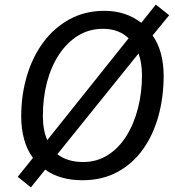

<svg xmlns="http://www.w3.org/2000/svg" viewBox="-20 -772 761 833"><path d="M114 41 57 -5 123 -87Q97 -122 84.5 -168Q72 -214 72 -267Q72 -359 96.5 -442Q121 -525 168 -588.5Q215 -652 282 -688.5Q349 -725 433 -725Q526 -725 593 -673L656 -752L714 -706L642 -618Q665 -587 677.5 -541.5Q690 -496 690 -444Q690 -351 667.5 -269Q645 -187 600.5 -124.5Q556 -62 490 -26Q424 10 337 10Q241 10 176 -36ZM185 -164 538 -606Q517 -626 489.5 -636.5Q462 -647 427 -647Q367 -647 319 -617.5Q271 -588 236.5 -536Q202 -484 184 -415.5Q166 -347 166 -269Q166 -208 185 -164ZM340 -69Q400 -69 447.5 -99Q495 -129 528 -181.5Q561 -234 578.5 -302Q596 -370 596 -446Q596 -473 592 -497Q588 -521 581 -540L229 -103Q249 -87 277.5 -78Q306 -69 340 -69Z"/></svg>

Font: BC Sans
Style: Italic
Weight: 400
Italic angle: -12°
Designer: Monotype Design Team
Designer: Province of B.C.
Foundry: Monotype Imaging Inc.
Version: Version 2.000;GOOG;noto-source:20170915:90ef993387c0